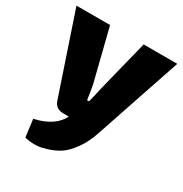

<svg xmlns="http://www.w3.org/2000/svg" viewBox="-164 -623 911 955"><g transform="rotate(30 292.0 -146.0)"><path d="M581 -497 415 -5Q404 29 388.5 59Q373 89 347 121Q321 153 288 171Q255 189 210 200Q165 211 110 199L97 98Q209 73 245 0H213Q168 0 155 -43L2 -497H195L269 -201Q275 -171 283 -116H294Q301 -142 314 -201L388 -497Z"/></g></svg>

Font: Ezarion Extra Bold
Style: Regular
Weight: 800
Designer: Natanael Gama
Version: Version 1.001;PS 001.001;hotconv 1.0.70;makeotf.lib2.5.58329